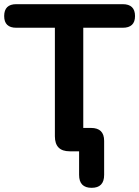

<svg xmlns="http://www.w3.org/2000/svg" viewBox="-30 -725 667 920"><path d="M409 175Q349 175 349 113V0H304Q233 0 233 -72V-592H48Q-10 -592 -10 -648Q-10 -705 48 -705H558Q617 -705 617 -648Q617 -592 558 -592H369V-112H406Q469 -112 469 -50V113Q469 175 409 175Z"/></svg>

Font: Chiron GoRound TC SB
Style: Regular
Weight: 500
Designer: Ryoko NISHIZUKA 西塚涼子 (kana, bopomofo & ideographs); Paul D. Hunt (Latin, Greek & Cyrillic); Sandoll Communications 산돌커뮤니
Foundry: Adobe
Version: Version 1.000;hotconv 1.1.1;makeotfexe 2.6.0